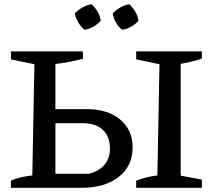

<svg xmlns="http://www.w3.org/2000/svg" viewBox="-20 -895 1018 915"><path d="M32 0V-34Q71 -52 134 -59L144 -589L32 -612V-650H375V-615Q307 -597 244 -590V-375H392Q493 -375 552.5 -325.5Q612 -276 612 -193Q612 -104 546 -52Q480 0 368 0ZM629 0V-34Q655 -44 680 -50Q705 -56 730 -59L740 -589L629 -612V-650H942V-616Q919 -608 893.5 -601.5Q868 -595 841 -591V-58L942 -39V0ZM244 -67H404Q452 -79 478 -110Q504 -141 504 -186Q504 -245 470 -276.5Q436 -308 371 -308H244ZM416 -875Q433 -860 445 -839.5Q457 -819 460 -796Q446 -780 425 -768Q404 -756 382 -753Q366 -767 353.5 -787.5Q341 -808 336 -831Q352 -847 372.5 -859Q393 -871 416 -875ZM596 -875Q612 -860 624.5 -839.5Q637 -819 640 -796Q626 -780 605 -768Q584 -756 562 -753Q526 -782 517 -831Q532 -847 552.5 -859Q573 -871 596 -875Z"/></svg>

Font: Piazzolla SC Medium
Style: Regular
Weight: 500
Designer: Juan Pablo del Peral
Foundry: Huerta Tipografica
Version: Version 1.330